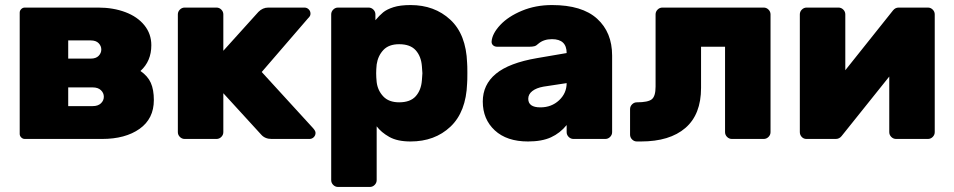

<svg xmlns="http://www.w3.org/2000/svg" viewBox="-20 -550 3778 760"><path d="M58 -20V-500Q58 -508 64 -514Q70 -520 78 -520H369Q428 -520 476 -502Q524 -484 551.5 -450Q579 -416 579 -371Q579 -308 536 -269Q565 -249 577 -222Q589 -195 589 -154Q589 -80 532.5 -40Q476 0 384 0H78Q70 0 64 -6Q58 -12 58 -20ZM250 -390V-318H339Q360 -318 370.5 -329Q381 -340 381 -354Q381 -368 370.5 -379Q360 -390 339 -390ZM347 -130Q368 -130 379.5 -141Q391 -152 391 -167Q391 -182 379.5 -193Q368 -204 347 -204H250V-130Z M1003 -503Q1020 -520 1042 -520H1185Q1195 -520 1202 -513Q1209 -506 1209 -496Q1209 -491 1207 -487Q1205 -483 1198 -476L1016 -265L1219 -43Q1229 -32 1229 -24Q1229 -14 1222 -7Q1215 0 1205 0H1055Q1029 0 1014 -17L864 -181V-27Q864 -16 856 -8Q848 0 837 0H711Q700 0 692 -8Q684 -16 684 -27V-493Q684 -504 692 -512Q700 -520 711 -520H837Q848 -520 856 -512Q864 -504 864 -493V-349Z M1471 163Q1471 174 1463 182Q1455 190 1444 190H1318Q1307 190 1299 182Q1291 174 1291 163V-493Q1291 -504 1299 -512Q1307 -520 1318 -520H1439Q1450 -520 1458 -512Q1466 -504 1466 -493V-470Q1482 -489 1496.5 -501Q1511 -513 1537.5 -521.5Q1564 -530 1605 -530Q1700 -530 1762.5 -472Q1825 -414 1829 -301Q1830 -291 1830 -261Q1830 -230 1829 -220Q1825 -107 1763 -48.5Q1701 10 1605 10Q1553 10 1521 -8Q1489 -26 1471 -50ZM1560 -375Q1519 -375 1497.5 -352Q1476 -329 1471 -295Q1469 -275 1469 -260Q1469 -245 1471 -225Q1475 -192 1497 -168.5Q1519 -145 1560 -145Q1604 -145 1625.5 -169Q1647 -193 1650 -232Q1652 -252 1652 -260Q1652 -268 1650 -288Q1647 -327 1625.5 -351Q1604 -375 1560 -375Z M2223 -340Q2223 -395 2165 -395Q2132 -395 2111 -377Q2103 -369 2095 -367Q2087 -365 2075 -365H1948Q1938 -365 1931.5 -371Q1925 -377 1926 -387Q1929 -418 1960.5 -451.5Q1992 -485 2046 -507.5Q2100 -530 2165 -530Q2284 -530 2343.5 -476Q2403 -422 2403 -330V-27Q2403 -16 2395 -8Q2387 0 2376 0H2250Q2239 0 2231 -8Q2223 -16 2223 -27V-55Q2197 -23 2161 -6.5Q2125 10 2070 10Q1986 10 1938.5 -34Q1891 -78 1891 -148Q1891 -215 1943 -258Q1995 -301 2106 -320ZM2131 -207Q2103 -202 2087 -189.5Q2071 -177 2071 -159Q2071 -125 2119 -125Q2163 -125 2193 -153Q2223 -181 2223 -221Z M2755 -202Q2755 -97 2693 -43.5Q2631 10 2517 10H2501Q2490 10 2482 2Q2474 -6 2474 -17V-118Q2474 -129 2482 -137Q2490 -145 2501 -145Q2545 -145 2560 -157Q2575 -169 2575 -207V-493Q2575 -504 2583 -512Q2591 -520 2602 -520H3003Q3014 -520 3022 -512Q3030 -504 3030 -493V-27Q3030 -16 3022 -8Q3014 0 3003 0H2877Q2866 0 2858 -8Q2850 -16 2850 -27V-365H2755Z M3500 -27V-247L3311 -11Q3302 0 3288 0H3172Q3161 0 3153.5 -8Q3146 -16 3146 -27V-493Q3146 -504 3154 -512Q3162 -520 3173 -520H3299Q3310 -520 3318 -512Q3326 -504 3326 -493V-272L3515 -509Q3524 -520 3537 -520H3653Q3664 -520 3672 -512Q3680 -504 3680 -493V-27Q3680 -16 3672 -8Q3664 0 3653 0H3527Q3516 0 3508 -8Q3500 -16 3500 -27Z"/></svg>

Font: Rubik
Style: Regular
Weight: 700
Designer: Hubert & Fischer
Foundry: Hubert & Fischer
Version: Version 1.100